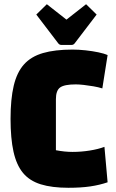

<svg xmlns="http://www.w3.org/2000/svg" viewBox="-20 -875 550 910"><path d="M490 -11Q452 2 408 8.5Q364 15 304 15Q226 15 173 -1.5Q120 -18 89 -55.5Q58 -93 44 -156Q30 -219 30 -312Q30 -405 45 -468.5Q60 -532 93.5 -569.5Q127 -607 183.5 -623.5Q240 -640 324 -640Q353 -640 385.5 -636.5Q418 -633 446.5 -627Q475 -621 490 -614L465 -456Q446 -462 422.5 -466Q399 -470 377 -472.5Q355 -475 339 -475Q285 -475 265 -460.5Q245 -446 245 -405V-163Q266 -159 285.5 -157Q305 -155 324 -155Q365 -155 405.5 -161.5Q446 -168 475 -179ZM202 -855 295 -782 388 -855 438 -806 335 -671Q329 -662 319 -662H271Q261 -662 255 -671L152 -806Z"/></svg>

Font: Changa ExtraBold
Style: Regular
Weight: 800
Designer: Eduardo Rodriguez Tunni
Foundry: Eduardo Rodriguez Tunni
Version: Version 3.002; ttfautohint (v1.8.2)